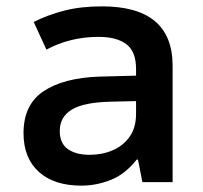

<svg xmlns="http://www.w3.org/2000/svg" viewBox="-20 -573 640 604"><path d="M236 11Q150 11 102 -32.5Q54 -76 54 -154Q54 -244 117 -286Q180 -328 292 -332L408 -335V-356Q408 -411 377.5 -434Q347 -457 290 -457Q201 -457 126 -417L86 -504Q130 -526 182 -539.5Q234 -553 301 -553Q523 -553 523 -366V0H428L414 -71H410Q374 -25 328.5 -7Q283 11 236 11ZM262 -86Q301 -86 334 -100Q367 -114 387.5 -142.5Q408 -171 408 -215V-255L326 -253Q243 -251 205.5 -228Q168 -205 168 -161Q168 -122 193.5 -104Q219 -86 262 -86Z"/></svg>

Font: Noto Sans Mono SemiBold
Style: Regular
Weight: 600
Designer: Monotype Design Team
Foundry: Monotype Imaging Inc.
Version: Version 2.014; ttfautohint (v1.8.4.7-5d5b)